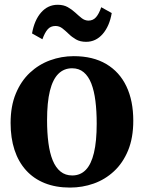

<svg xmlns="http://www.w3.org/2000/svg" viewBox="-20 -794 617 824"><path d="M25.5 -266Q25.5 -338.5 47.8 -392.2Q70 -446 108.2 -481.8Q146.5 -517.5 195 -535.2Q243.5 -553 296.5 -553Q379 -553 436 -519.2Q493 -485.5 522.5 -423.5Q552 -361.5 552 -276Q552 -202.5 529.8 -148.5Q507.5 -94.5 469.2 -59Q431 -23.5 382.2 -6.2Q333.5 11 280.5 11Q219.5 11 172 -8Q124.5 -27 91.8 -63.2Q59 -99.5 42.2 -150.8Q25.5 -202 25.5 -266ZM290 -41Q325 -41 348.2 -65Q371.5 -89 383.2 -138.2Q395 -187.5 395 -263.5Q395 -317 389.5 -360.8Q384 -404.5 371.8 -435.8Q359.5 -467 339.2 -484Q319 -501 289.5 -501Q254.5 -501 230.5 -477.2Q206.5 -453.5 194.2 -404.2Q182 -355 182 -278Q182 -224 187.8 -180.5Q193.5 -137 206.2 -105.8Q219 -74.5 239.8 -57.8Q260.5 -41 290 -41ZM117.5 -650.5Q127.5 -707.5 156.5 -740.5Q185.5 -773.5 227.5 -773.5Q253 -773.5 271 -763.2Q289 -753 303.2 -739.8Q317.5 -726.5 330.5 -716.2Q343.5 -706 359 -705.5Q379.5 -705.5 392.2 -720.2Q405 -735 414.5 -763L459.5 -738Q450 -682 420.8 -648.2Q391.5 -614.5 349.5 -614.5Q324 -614.5 306.2 -624.8Q288.5 -635 274.8 -648.5Q261 -662 247.8 -672.2Q234.5 -682.5 218 -682.5Q197 -682.5 184.5 -668Q172 -653.5 162 -625.5Z"/></svg>

Font: Merriweather 60pt
Style: Bold
Weight: 700
Version: Version 2.100